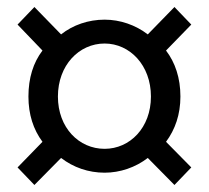

<svg xmlns="http://www.w3.org/2000/svg" viewBox="-20 -642 595 547"><path d="M78 -115 154 -192C189 -165 232 -150 278 -150C322 -150 366 -165 401 -192L477 -115L525 -165L453 -238C479 -273 494 -316 494 -367C494 -420 479 -464 453 -498L525 -572L477 -622L401 -544C366 -571 322 -586 278 -586C232 -586 188 -571 154 -544L78 -622L30 -572L101 -498C75 -464 61 -420 61 -367C61 -316 75 -273 101 -238L30 -165ZM278 -218C205 -218 145 -278 145 -367C145 -456 205 -518 278 -518C350 -518 410 -456 410 -367C410 -278 350 -218 278 -218Z"/></svg>

Font: Source Han Sans CN Regular
Style: Regular
Weight: 400
Designer: Ryoko NISHIZUKA (kana & ideographs); Paul D. Hunt (Latin, Greek & Cyrillic); Wenlong ZHANG (bopomofo); Sandoll Communica
Foundry: Adobe Systems Incorporated
Version: Version 1.004;PS 1.004;hotconv 1.0.82;makeotf.lib2.5.63406